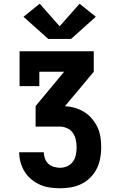

<svg xmlns="http://www.w3.org/2000/svg" viewBox="-20 -805 640 1030"><path d="M302 205Q275 205 247.5 201Q220 197 195 186Q170 175 148.5 157.5Q127 140 112.5 116.5Q98 93 90.5 66.5Q83 40 83 12H215Q215 29 221 45.5Q227 62 239.5 73.5Q252 85 268.5 90Q285 95 302 95Q322 95 341 86.5Q360 78 371.5 61.5Q383 45 387 25Q391 5 391 -15Q391 -15 391 -15Q391 -15 391 -15Q391 -15 391 -15Q391 -15 391 -15Q391 -36 386.5 -56Q382 -76 370.5 -92.5Q359 -109 339.5 -117.5Q320 -126 300 -126H171V-236L324 -420H191V-343H85V-530H483V-420L329 -236V-235Q357 -234 383.5 -226Q410 -218 433 -203.5Q456 -189 474 -167.5Q492 -146 503.5 -121Q515 -96 519 -69Q523 -42 523 -14Q523 15 517.5 44.5Q512 74 499 100Q486 126 464.5 147.5Q443 169 416.5 182Q390 195 361 200Q332 205 302 205ZM239 -596 220 -613 106 -715 193 -785 300 -664 407 -785 494 -715 361 -596Z"/></svg>

Font: Iosevka Curly Slab XBdEx
Style: Regular
Weight: 800
Width: 7
Monospace: yes
Designer: Belleve Invis
Foundry: Belleve Invis
Version: Version 11.0.0; ttfautohint (v1.8.3)